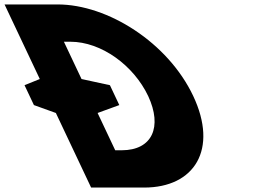

<svg xmlns="http://www.w3.org/2000/svg" viewBox="-259 -845 1155 865"><path d="M-79.7 -489 -148.5 -461.2 -106.2 -371.6 -7.3 -336 151.5 0H390.5C617.5 0 725.2 -172 611.3 -413C497.8 -653 226.5 -825 0.5 -825H-238.5ZM108.3 -489 28.9 -657H57.9C197.9 -657 343.5 -550 408.7 -412C473 -274 428.1 -168 289.1 -168H260.1L180.7 -336L278.5 -371.6L236.2 -461.2Z"/></svg>

Font: Hussar
Style: BdOpOblFive
Weight: 700
Foundry: Cannot Into Space Fonts
Version: Version 2.00